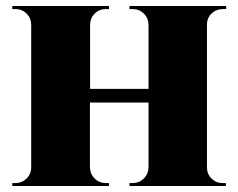

<svg xmlns="http://www.w3.org/2000/svg" viewBox="-20 -620 794 640"><path d="M733.9 -589.8H723.1Q701.2 -589.8 685.5 -575.2Q669.9 -560.5 669.9 -537.6V-62Q669.9 -40 685.1 -24.9Q700.2 -9.8 721.7 -9.8H732.9V0H411.6V-9.8H421.9Q443.8 -9.8 459.2 -24.9Q474.6 -40 475.1 -62.5V-278.3H279.8V-62.5Q280.3 -40 295.7 -24.9Q311 -9.8 333 -9.8H343.3V0H21V-9.8H32.2Q53.2 -9.8 68.6 -24.9Q84 -40 84 -62.5V-538.1Q83.5 -560.1 68.4 -575Q53.2 -589.8 32.2 -589.8H21V-600.1H343.3V-589.8H333Q311 -589.8 295.9 -575Q280.8 -560.1 280.3 -537.6V-323.7H475.1V-537.6Q474.6 -560.1 459.2 -575Q443.8 -589.8 421.9 -589.8H411.6V-600.1H733.9Z"/></svg>

Font: Cinzel Black
Style: Regular
Weight: 900
Designer: Natanael Gama
Version: Version 1.001;PS 001.001;hotconv 1.0.56;makeotf.lib2.0.21325